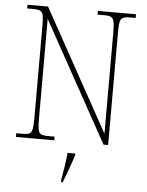

<svg xmlns="http://www.w3.org/2000/svg" viewBox="-61 -763 790 1033"><g transform="rotate(5 334.0 -246.5)"><path d="M45 0V-20H79Q104 -20 116 -26Q128 -32 131.5 -51Q135 -70 135 -108V-606Q135 -645 131.5 -663.5Q128 -682 116 -688Q104 -694 79 -694H45V-714H156L518 -59V-606Q518 -645 514 -663.5Q510 -682 498.5 -688Q487 -694 462 -694H425V-714H631V-694H599Q574 -694 562 -688Q550 -682 546.5 -663.5Q543 -645 543 -606V0H518L160 -648V-108Q160 -70 163.5 -51Q167 -32 179 -26Q191 -20 216 -20H252V0ZM308 208Q315 171 320.5 133.5Q326 96 329 61H371V71Q364 92 354.5 119.5Q345 147 335 174Q325 201 317 221H308Z"/></g></svg>

Font: Noto Serif Ethiopic SemiCondensed Thin
Style: Regular
Weight: 100
Width: 4
Designer: Monotype Design Team
Foundry: Monotype Imaging Inc.
Version: Version 2.102; ttfautohint (v1.8.4.7-5d5b)